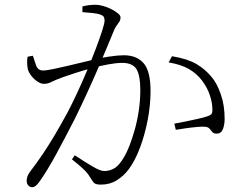

<svg xmlns="http://www.w3.org/2000/svg" viewBox="-20 -771 1040 806"><path d="M114 15Q107 15 99.5 8Q92 1 92 -12Q92 -21 95 -30Q98 -39 106 -50Q135 -88 159 -123.5Q183 -159 208 -201Q233 -243 263 -298Q282 -334 303.5 -380Q325 -426 345.5 -475Q366 -524 382.5 -567.5Q399 -611 409 -642.5Q419 -674 419 -684Q419 -692 416.5 -698.5Q414 -705 403 -709Q392 -714 367.5 -716.5Q343 -719 326 -720V-744Q337 -747 351 -749Q365 -751 381 -751Q395 -751 413 -746Q431 -741 447.5 -732.5Q464 -724 475 -715Q486 -706 486 -698Q486 -688 481.5 -680.5Q477 -673 471 -665.5Q465 -658 460 -647Q449 -621 432 -579.5Q415 -538 393 -487Q371 -436 346 -381.5Q321 -327 295 -274Q273 -231 253 -193Q233 -155 215 -122Q197 -89 180 -61Q163 -33 146 -9Q137 4 129.5 9.5Q122 15 114 15ZM403 4Q380 4 373 -5Q366 -14 356 -30Q352 -37 346 -44.5Q340 -52 325.5 -65.5Q311 -79 282 -102L294 -119Q335 -92 368 -72.5Q401 -53 417 -53Q440 -53 460 -64.5Q480 -76 501 -112Q512 -130 523.5 -159.5Q535 -189 545.5 -226Q556 -263 562.5 -306Q569 -349 569 -394Q569 -454 553 -480.5Q537 -507 493 -507Q468 -507 433 -500.5Q398 -494 361.5 -484Q325 -474 294.5 -464Q264 -454 247 -448Q211 -435 196 -427Q181 -419 164 -419Q152 -419 137.5 -428.5Q123 -438 112 -452Q101 -466 97 -480Q95 -488 94 -504Q93 -520 96 -533L118 -537Q124 -518 131.5 -496.5Q139 -475 161 -475Q174 -475 200.5 -480.5Q227 -486 259.5 -493.5Q292 -501 324.5 -509Q357 -517 383 -523Q403 -528 438.5 -533.5Q474 -539 500 -539Q554 -539 583 -505.5Q612 -472 612 -389Q612 -330 600 -267.5Q588 -205 567.5 -150.5Q547 -96 520 -60Q499 -32 470 -14Q441 4 403 4ZM890 -210Q877 -210 871.5 -216.5Q866 -223 860 -230.5Q854 -238 840 -239Q830 -240 807 -238Q784 -236 759.5 -232.5Q735 -229 718 -226L712 -252Q729 -255 756.5 -260.5Q784 -266 810.5 -272Q837 -278 851 -283Q867 -288 870 -296.5Q873 -305 871 -324Q870 -343 860.5 -372.5Q851 -402 828 -433Q806 -462 773.5 -481Q741 -500 688 -509L702 -535Q768 -524 805 -502Q842 -480 869 -447Q891 -421 907 -375Q923 -329 923 -272Q923 -247 915.5 -228.5Q908 -210 890 -210Z"/></svg>

Font: Noto Serif KR ExtraLight
Style: Regular
Weight: 200
Designer: Ryoko NISHIZUKA 西塚涼子 (kana & ideographs); Frank Grießhammer (Latin, Greek & Cyrillic); Wenlong ZHANG 张文龙 (bopomofo); San
Foundry: Adobe
Version: Version 2.002-H1;hotconv 1.1.0;makeotfexe 2.6.0